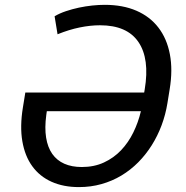

<svg xmlns="http://www.w3.org/2000/svg" viewBox="-20 -757 762 787"><path d="M73.9 -316.8 83.8 -377.8H571L573.2 -390.6Q594.1 -516 547.6 -584.5Q501.1 -653.4 389.9 -653.4Q350.1 -653.4 306.8 -644.5Q263.5 -635.7 215.9 -616.5L203.8 -690.3Q224.1 -702.4 250 -711.1Q275.9 -719.8 303.4 -725.7Q331 -731.5 358.3 -734.4Q385.7 -737.2 409.1 -737.2Q483.3 -737.2 539.1 -713.1Q594.8 -688.9 629.4 -643.8Q664.1 -598.7 676.3 -534.6Q688.6 -470.5 675.4 -390.6L666.2 -333.8Q658.7 -287.3 642.4 -243.6Q626.1 -199.9 602.1 -161.8Q578.1 -123.6 546.9 -92Q515.6 -60.4 477.8 -37.6Q440 -14.9 396.1 -2.5Q352.3 9.9 303.3 9.9Q240.1 9.9 191.4 -11.9Q142.8 -33.7 112.4 -75.5Q82 -117.2 71.6 -177.9Q61.1 -238.6 73.9 -316.8ZM315.3 -72.4Q366.1 -72.4 406.2 -91.1Q446.4 -109.7 476.4 -141.3Q506.4 -172.9 526.6 -214.3Q546.9 -255.7 557.5 -301.1H171.9L169.7 -285.5Q162.6 -233 169 -193Q175.4 -153.1 194.2 -126.2Q213.1 -99.4 243.6 -85.9Q274.1 -72.4 315.3 -72.4Z"/></svg>

Font: Inter P
Style: Italic
Weight: 400
Italic angle: -9.40001°
Designer: Rasmus Andersson
Foundry: rsms
Version: Version 3.018;git-588b23468